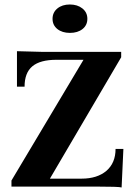

<svg xmlns="http://www.w3.org/2000/svg" viewBox="-20 -827 587 851"><path d="M517.1 -597.2V-573.2L201.2 -35.2H341.8Q410.6 -35.2 451.7 -69.8Q492.2 -105 492.2 -167H526.9L519 3.9Q506.8 0 405.8 0H30.8V-26.9L350.1 -562H230Q158.2 -562 123.5 -533.2Q88.9 -504.4 88.9 -442.9H55.2V-600.1L164.1 -597.2ZM345.7 -698.2Q324.2 -681.2 290 -681.2Q255.9 -681.2 234.4 -698.2Q212.9 -715.3 212.9 -743.7Q212.9 -772 234.4 -789.6Q255.9 -807.1 289.6 -807.1Q323.2 -807.1 345.2 -789.6Q367.2 -772 367.2 -743.7Q367.2 -715.3 345.7 -698.2Z"/></svg>

Font: Unna-Bold
Style: Bold
Weight: 700
Designer: Jorge de Buen U.
Foundry: Omnibus-Type
Version: Version 2.006;PS 002.006;hotconv 1.0.70;makeotf.lib2.5.58329